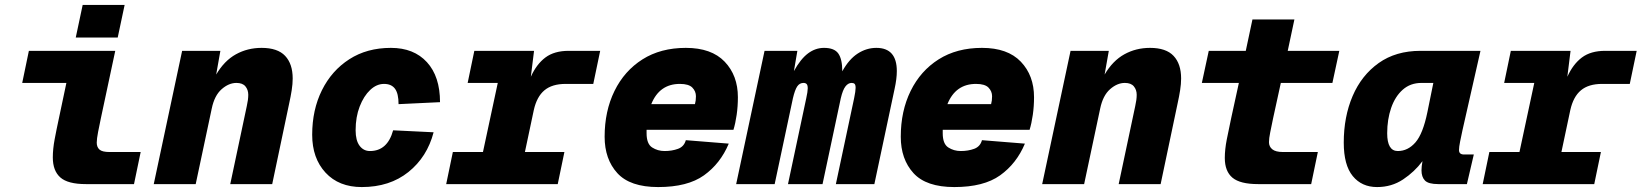

<svg xmlns="http://www.w3.org/2000/svg" viewBox="-20 -746 6652 778"><path d="M328 0Q255 0 224.5 -27Q194 -54 194 -108Q194 -142 201.5 -182Q209 -222 219 -268L249 -410H70L97 -540H447L389 -268Q383 -240 377.5 -211.5Q372 -183 372 -168Q372 -150 383 -140Q394 -130 424 -130H550L523 0ZM287 -594 315 -726H485L457 -594Z M603 0 718 -540H873L856 -444Q889 -500 936 -526Q983 -552 1040 -552Q1105 -552 1135.5 -519.5Q1166 -487 1166 -428Q1166 -406 1162 -380.5Q1158 -355 1152 -328L1083 0H913L980 -316Q986 -342 986 -362Q986 -382 974.5 -396Q963 -410 938 -410Q907 -410 878 -384.5Q849 -359 838 -306L773 0Z M1446 12Q1353 12 1299 -46.5Q1245 -105 1245 -200Q1245 -301 1284.5 -380.5Q1324 -460 1395.5 -506Q1467 -552 1564 -552Q1657 -552 1710 -494Q1763 -436 1763 -332L1595 -324Q1595 -367 1580.5 -386.5Q1566 -406 1536 -406Q1506 -406 1480 -381.5Q1454 -357 1437.5 -314.5Q1421 -272 1421 -218Q1421 -177 1437 -155.5Q1453 -134 1479 -134Q1550 -134 1573 -218L1737 -210Q1711 -110 1635 -49Q1559 12 1446 12Z M1788 0 1815 -130H1937L1997 -410H1875L1902 -540H2144L2131 -435Q2154 -486 2190 -513Q2226 -540 2284 -540H2412L2384 -406H2272Q2217 -406 2186 -380Q2155 -354 2143 -300L2107 -130H2267L2240 0Z M2647 12Q2533 12 2481.5 -44.5Q2430 -101 2430 -192Q2430 -296 2470 -377.5Q2510 -459 2583.5 -505.5Q2657 -552 2759 -552Q2863 -552 2916.5 -496Q2970 -440 2970 -352Q2970 -315 2965 -280.5Q2960 -246 2952 -220H2600Q2600 -213 2600 -206Q2600 -163 2622.5 -148.5Q2645 -134 2673 -134Q2703 -134 2727.5 -143Q2752 -152 2759 -178L2933 -164Q2899 -83 2832.5 -35.5Q2766 12 2647 12ZM2735 -406Q2652 -406 2619 -324H2796Q2798 -332 2799 -339Q2800 -346 2800 -356Q2800 -376 2785.5 -391Q2771 -406 2735 -406Z M2963 0 3078 -540H3211L3197 -458Q3224 -507 3254 -529.5Q3284 -552 3319 -552Q3361 -552 3377 -529Q3393 -506 3393 -458V-457Q3420 -506 3455.5 -529Q3491 -552 3531 -552Q3614 -552 3614 -458Q3614 -427 3605 -386L3523 0H3367L3441 -348Q3447 -377 3447 -390Q3447 -402 3443 -406Q3439 -410 3431 -410Q3417 -410 3406 -396Q3395 -382 3387 -348L3313 0H3173L3247 -348Q3253 -375 3253 -388Q3253 -401 3248.5 -405.5Q3244 -410 3236 -410Q3220 -410 3210.5 -396Q3201 -382 3193 -348L3119 0Z M3847 12Q3733 12 3681.5 -44.5Q3630 -101 3630 -192Q3630 -296 3670 -377.5Q3710 -459 3783.5 -505.5Q3857 -552 3959 -552Q4063 -552 4116.5 -496Q4170 -440 4170 -352Q4170 -315 4165 -280.5Q4160 -246 4152 -220H3800Q3800 -213 3800 -206Q3800 -163 3822.5 -148.5Q3845 -134 3873 -134Q3903 -134 3927.5 -143Q3952 -152 3959 -178L4133 -164Q4099 -83 4032.5 -35.5Q3966 12 3847 12ZM3935 -406Q3852 -406 3819 -324H3996Q3998 -332 3999 -339Q4000 -346 4000 -356Q4000 -376 3985.5 -391Q3971 -406 3935 -406Z M4203 0 4318 -540H4473L4456 -444Q4489 -500 4536 -526Q4583 -552 4640 -552Q4705 -552 4735.5 -519.5Q4766 -487 4766 -428Q4766 -406 4762 -380.5Q4758 -355 4752 -328L4683 0H4513L4580 -316Q4586 -342 4586 -362Q4586 -382 4574.5 -396Q4563 -410 4538 -410Q4507 -410 4478 -384.5Q4449 -359 4438 -306L4373 0Z M5078 0Q5005 0 4974 -26Q4943 -52 4943 -106Q4943 -140 4951 -181Q4959 -222 4969 -268L5000 -410H4850L4878 -540H5028L5055 -667H5225L5198 -540H5407L5379 -410H5170L5139 -268Q5132 -234 5127 -209.5Q5122 -185 5122 -170Q5122 -152 5135.5 -141Q5149 -130 5179 -130H5320L5293 0Z M5560 12Q5498 12 5461.5 -32.5Q5425 -77 5425 -168Q5425 -273 5461 -357Q5497 -441 5566.5 -490.5Q5636 -540 5736 -540H5979L5906 -218Q5901 -195 5896.5 -172.5Q5892 -150 5892 -138Q5892 -120 5912 -120H5952L5924 0H5808Q5768 0 5754 -14.5Q5740 -29 5740 -56Q5740 -71 5744 -93Q5712 -50 5665.5 -19Q5619 12 5560 12ZM5644 -134Q5685 -134 5715.5 -169Q5746 -204 5764 -292L5788 -410H5740Q5695 -410 5664 -382.5Q5633 -355 5617 -308.5Q5601 -262 5601 -206Q5601 -134 5644 -134Z M5988 0 6015 -130H6137L6197 -410H6075L6102 -540H6344L6331 -435Q6354 -486 6390 -513Q6426 -540 6484 -540H6612L6584 -406H6472Q6417 -406 6386 -380Q6355 -354 6343 -300L6307 -130H6467L6440 0Z"/></svg>

Font: Geist Mono Black
Style: Italic
Weight: 900
Italic angle: -12°
Monospace: yes
Designer: Basement.studio, Andrés Briganti, Mateo Zaragoza
Foundry: Basement.studio, Vercel, Andrés Briganti, Guido Ferreyra, Mateo Zaragoza
Version: Version 1.500; ttfautohint (v1.8.4.7-5d5b)